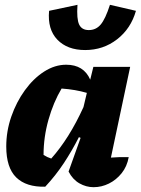

<svg xmlns="http://www.w3.org/2000/svg" viewBox="-20 -770 585 798"><path d="M168 6Q89 8 47.5 -32.5Q6 -73 6 -161Q6 -225 27 -285.5Q48 -346 83.5 -395Q119 -444 163.5 -472.5Q208 -501 255 -501Q328 -501 355 -439L368 -492H521L441 -115Q478 -118 515 -117Q508 -78 485.5 -50Q463 -22 432.5 -7Q402 8 369 8Q338 8 310 -8Q282 -24 265 -57L315 -197L308 -200Q279 -143 245 -91.5Q211 -40 168 6ZM161 -126Q177 -116 193 -111Q268 -195 327 -325L341 -384Q293 -398 236 -402Q202 -345 181.5 -272.5Q161 -200 161 -126ZM334 -562Q260 -562 218.5 -605Q177 -648 184 -725L302 -750Q298 -691 309 -668Q320 -645 349 -645Q379 -645 398.5 -668Q418 -691 437 -750L545 -725Q524 -651 466.5 -606.5Q409 -562 334 -562Z"/></svg>

Font: Piazzolla ExtraBold
Style: Italic
Weight: 800
Italic angle: -11.3°
Designer: Juan Pablo del Peral
Foundry: Huerta Tipografica
Version: Version 1.330